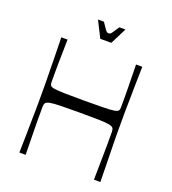

<svg xmlns="http://www.w3.org/2000/svg" viewBox="-154 -981 979 1096"><g transform="rotate(20 336.0 -433.5)"><path d="M90 0Q92 -72 92.5 -118Q93 -164 93.5 -194.5Q94 -225 94.5 -247.5Q95 -270 95 -293.5Q95 -317 95 -350Q95 -383 95 -406.5Q95 -430 94.5 -452.5Q94 -475 93.5 -505.5Q93 -536 92.5 -582Q92 -628 90 -700H128Q127 -650 126.5 -617Q126 -584 125.5 -562Q125 -540 125 -522Q125 -504 125 -485.5Q125 -467 125 -440Q125 -427 130.5 -420Q136 -413 156 -410Q176 -407 218.5 -406Q261 -405 336 -405Q411 -405 453.5 -406Q496 -407 516 -410Q536 -413 541.5 -420Q547 -427 547 -440Q547 -467 547 -485.5Q547 -504 547 -522Q547 -540 546.5 -562Q546 -584 545.5 -617Q545 -650 544 -700H582Q580 -628 579.5 -582Q579 -536 578.5 -505.5Q578 -475 577.5 -452.5Q577 -430 577 -406.5Q577 -383 577 -350Q577 -317 577 -293.5Q577 -270 577.5 -247.5Q578 -225 578.5 -194.5Q579 -164 580 -118Q581 -72 582 0H543Q544 -60 544.5 -98.5Q545 -137 545.5 -162Q546 -187 546 -206Q546 -225 546 -244Q546 -263 546 -291Q546 -306 540.5 -314Q535 -322 515 -326Q495 -330 453 -331Q411 -332 336 -332Q261 -332 218.5 -331Q176 -330 156 -326Q136 -322 130.5 -314Q125 -306 125 -291Q125 -263 125 -244Q125 -225 125 -206Q125 -187 125.5 -162Q126 -137 126.5 -98.5Q127 -60 128 0ZM302 -768 252 -867H288Q306 -840 314 -829Q322 -818 326 -816Q330 -814 335 -814Q342 -814 345.5 -816Q349 -818 356.5 -829Q364 -840 382 -867H419L369 -768Z"/></g></svg>

Font: Ojuju
Style: Regular
Weight: 400
Designer: Chisaokwu Joboson, Mirko Velimirovic
Foundry: Udi Foundry
Version: Version 1.000